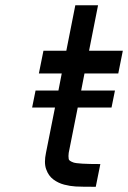

<svg xmlns="http://www.w3.org/2000/svg" viewBox="-20 -718 492 738"><path d="M204.6 -370.1 217.3 -435.5H129.4L147 -522.9H234.9L269.5 -697.8H356.9L322.3 -522.9H452.1L434.6 -435.5H304.7L292 -370.1H421.9L408.7 -304.7H278.8L244.1 -130.4Q243.2 -124 243.2 -118.2Q243.2 -113.8 244.1 -106.7Q245.1 -99.6 262.2 -93.5Q279.3 -87.4 365.7 -87.4L348.1 0Q292.5 0 271 -1.2Q249.5 -2.4 226.8 -8.3Q204.1 -14.2 185.3 -28.1Q166.5 -42 157.7 -66.9Q152.8 -79.6 152.8 -96.7Q152.8 -111.8 156.7 -130.4L191.4 -304.7H103.5L116.7 -370.1Z"/></svg>

Font: Qaz
Style: Italic
Weight: 400
Italic angle: -11.25°
Designer: GGBotNet
Foundry: f0n7
Version: 0.70